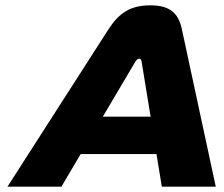

<svg xmlns="http://www.w3.org/2000/svg" viewBox="-20 -699 837 719"><path d="M386 -589 8 0H210L282 -122H566L586 0H788L661 -590C648 -651 615 -679 543 -679C469 -679 426 -651 386 -589ZM365 -262 488 -470C491 -475 496 -479 501 -479C506 -479 509 -476 510 -470L544 -262Z"/></svg>

Font: LT Wave Black
Style: Italic
Weight: 900
Designer: Daniel Lyons
Version: Version 2.5 (Glyphs App)